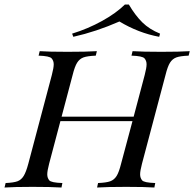

<svg xmlns="http://www.w3.org/2000/svg" viewBox="-51 -836 866 856"><path d="M641.1 -20 637.2 0Q594.7 -2.9 511.7 -2.9Q428.7 -2.9 381.8 0L386.2 -20Q422.9 -21.5 440.4 -27.8Q458 -34.2 468.8 -51.3Q479.5 -68.4 488.8 -106L539.6 -295.9H218.3L168 -106Q159.7 -74.2 159.7 -58.6Q159.7 -43 168.5 -32.2Q177.2 -21.5 227.1 -20L223.1 0Q176.3 -2.9 94.2 -2.9Q12.2 -2.9 -30.8 0L-25.9 -20Q9.3 -21.5 26.9 -27.8Q43.9 -34.2 54.7 -51.8Q65.4 -69.3 75.2 -106L180.2 -502Q188.5 -533.7 188.5 -549.3Q188.5 -564.9 179.2 -575.7Q169.9 -586.4 121.1 -587.9L126 -607.9Q166 -605 250 -605Q334 -605 380.9 -607.9L376 -587.9Q338.9 -586.4 321.3 -580.1Q303.7 -573.7 293 -556.6Q282.2 -539.6 272.9 -502L223.6 -315.9H544.9L594.2 -502Q602.5 -533.7 602.5 -549.3Q602.5 -564.9 593.3 -575.7Q584 -586.4 535.2 -587.9L540 -607.9Q584.5 -605 668 -605Q751.5 -605 794.9 -607.9L790 -587.9Q752.9 -586.4 735.4 -580.1Q717.8 -573.7 707 -556.6Q696.3 -539.6 687 -502L582 -106Q573.7 -74.2 573.7 -58.6Q573.7 -43 582.5 -32.2Q591.3 -21.5 641.1 -20ZM481.4 -740.2Q377.9 -694.8 275.9 -671.9L270.5 -686Q341.8 -708 404.3 -742.7Q466.8 -777.3 505.9 -815.9H523.4Q551.8 -767.6 583.5 -736.3Q615.2 -705.1 662.6 -686L658.7 -671.9Q566.4 -689 481.4 -740.2Z"/></svg>

Font: PlayfairDisplaySC-Italic
Style: Italic
Weight: 400
Italic angle: -14°
Designer: Claus Eggers Sørensen
Foundry: Claus Eggers Sørensen
Version: Version 1.004;PS 001.004;hotconv 1.0.70;makeotf.lib2.5.58329